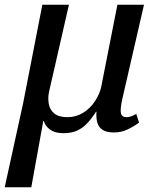

<svg xmlns="http://www.w3.org/2000/svg" viewBox="-57 -556 662 816"><path d="M-37 240 41 -116 123 -536H236L151 -164Q146 -138 150.5 -113.5Q155 -89 174 -73.5Q193 -58 230 -58Q266 -58 296 -76.5Q326 -95 346 -125Q366 -155 373 -186L442 -536H555L463 -136Q453 -91 457 -74.5Q461 -58 481 -58Q490 -58 500 -61.5Q510 -65 522 -72L534 -35Q511 -18 484.5 -5.5Q458 7 427 7Q397 7 380 -3.5Q363 -14 357 -33.5Q351 -53 353 -81H351Q334 -54 314.5 -33Q295 -12 271 -1Q247 10 213 10Q189 10 172.5 3.5Q156 -3 145 -14.5Q134 -26 129 -42H127L76 240Z"/></svg>

Font: ET Text
Style: Italic
Weight: 470
Italic angle: -12°
Designer: Monotype Design Team
Foundry: Monotype Imaging Inc.
Version: Version 2.009